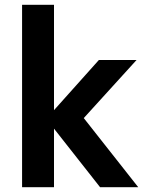

<svg xmlns="http://www.w3.org/2000/svg" viewBox="-20 -780 624 800"><path d="M205 0V-244L397 0H556L329 -288L549 -530H392L205 -321V-760H72V0Z"/></svg>

Font: Be Vietnam Pro SemiBold
Style: Regular
Weight: 600
Designer: Lam Bao, Tony Le, Vietanh Nguyen
Foundry: Yellow Type Foundry
Version: Version 1.002